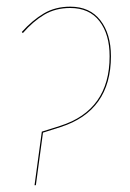

<svg xmlns="http://www.w3.org/2000/svg" viewBox="-20 -547 383 567"><path d="M82 0 103.5 -158.2 157.7 -175.3Q303.7 -221.7 303.7 -380.9Q303.7 -445.8 273.7 -484.6Q243.7 -523.4 187.5 -523.4Q144 -523.4 110.8 -503.7Q77.6 -483.9 47.4 -449.2L44.4 -452.6Q76.2 -487.8 109.9 -507.6Q143.6 -527.3 187.5 -527.3Q245.1 -527.3 276.4 -487.1Q307.6 -446.8 307.6 -380.9Q307.6 -219.7 159.2 -171.9L106.9 -155.3L85.9 0Z"/></svg>

Font: Fira Sans Compressed Four
Style: Italic
Weight: 100
Width: 3
Italic angle: -8°
Designer: Carrois Corporate & Edenspiekermann AG
Foundry: Carrois Corporate GbR & Edenspiekermann AG
Version: Version 4.203;PS 004.203;hotconv 1.0.88;makeotf.lib2.5.64775